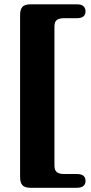

<svg xmlns="http://www.w3.org/2000/svg" viewBox="-20 -760 428 908"><path d="M237.5 -635V23.5Q237.5 45 248.8 54Q260 63 284.5 63H344.5Q384.5 63 384.5 96Q384.5 110 375 119Q365.5 128 344.5 128H123.5Q97 128 86 115.8Q75 103.5 75 77.5V-689Q75 -715.5 86 -727.5Q97 -739.5 123.5 -739.5H344.5Q365.5 -739.5 375 -730.2Q384.5 -721 384.5 -707Q384.5 -674 344.5 -674H284.5Q260 -674 248.8 -665.5Q237.5 -657 237.5 -635Z"/></svg>

Font: Fraunces
Style: Regular
Weight: 900
Version: Version 1.000;[b76b70a41]